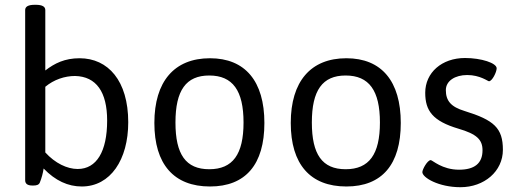

<svg xmlns="http://www.w3.org/2000/svg" viewBox="-20 -772 2160 801"><path d="M129 -752H125C97 -752 85 -744 85 -730V-20C85 -6 94 2 115 2H119C133 2 142 -1 146 -10C154 -30 159 -49 162 -69C211 -18 264 6 321 6C441 6 515 -106 515 -262C515 -435 431 -529 312 -529C250 -529 208 -508 169 -478V-730C169 -744 157 -752 129 -752ZM293 -455C382 -453 427 -388 427 -269C427 -140 383 -67 304 -67C260 -67 210 -91 169 -136V-410C205 -440 250 -455 293 -455Z M856 -529C707 -529 624 -432 624 -259C624 -87 705 6 856 6C1005 6 1083 -86 1083 -259C1083 -433 1003 -529 856 -529ZM853 -457C951 -457 996 -394 996 -261C996 -128 951 -66 853 -66C755 -66 712 -128 712 -261C712 -395 756 -457 853 -457Z M1425 -529C1276 -529 1193 -432 1193 -259C1193 -87 1274 6 1425 6C1574 6 1652 -86 1652 -259C1652 -433 1572 -529 1425 -529ZM1422 -457C1520 -457 1565 -394 1565 -261C1565 -128 1520 -66 1422 -66C1324 -66 1281 -128 1281 -261C1281 -395 1325 -457 1422 -457Z M1920 -530C1823 -530 1754 -469 1754 -385C1754 -310 1785 -267 1893 -235C1968 -213 1993 -190 1993 -145C1993 -90 1959 -64 1895 -64C1824 -64 1784 -104 1777 -104C1763 -104 1742 -65 1742 -54C1742 -31 1810 9 1901 9C2000 9 2078 -57 2078 -147C2078 -238 2041 -271 1918 -309C1862 -326 1840 -351 1840 -396C1840 -435 1879 -459 1929 -459C1983 -459 2015 -433 2020 -433C2033 -433 2052 -471 2052 -487C2052 -509 1988 -530 1920 -530Z"/></svg>

Font: Asap
Style: Regular
Weight: 400
Designer: Pablo Cosgaya
Foundry: Pablo Cosgaya
Version: Version 1.007;PS 001.007;hotconv 1.0.70;makeotf.lib2.5.58329